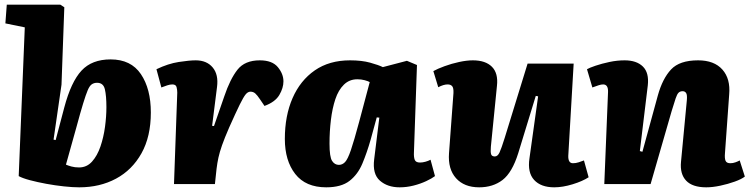

<svg xmlns="http://www.w3.org/2000/svg" viewBox="-20 -787 3205 821"><path d="M319 14Q291 14 253.5 10Q216 6 178 -1Q140 -8 108 -16.5Q76 -25 60 -34L86 -670L3 -687L9 -767H238L255 -756L243 -425L209 -190L218 -188L255 -328Q284 -437 328.5 -485Q373 -533 453 -533Q540 -533 582.5 -470Q625 -407 625 -306Q625 -203 585 -131.5Q545 -60 476 -23Q407 14 319 14ZM395 -433Q382 -433 372.5 -426.5Q363 -420 355 -401Q347 -382 335.5 -344.5Q324 -307 307 -244L262 -83Q271 -79 285.5 -75Q300 -71 318 -71Q351 -71 373.5 -96Q396 -121 409.5 -160.5Q423 -200 429 -244.5Q435 -289 435 -329Q435 -377 428.5 -405Q422 -433 395 -433Z M738 -391Q738 -403 735 -414.5Q732 -426 717 -426Q707 -426 695 -422Q683 -418 670 -413L649 -491Q699 -515 744.5 -522Q790 -529 817 -529Q864 -529 889.5 -498.5Q915 -468 908 -415L887 -249L895 -248L939 -375Q964 -449 995.5 -489Q1027 -529 1091 -529Q1144 -529 1168 -500Q1192 -471 1192 -439Q1192 -411 1174.5 -381Q1157 -351 1111 -334L1092 -362Q1080 -380 1071.5 -387.5Q1063 -395 1051 -395Q1040 -395 1030.5 -383.5Q1021 -372 1005 -339.5Q989 -307 960 -242Q940 -196 929.5 -166Q919 -136 914 -113Q909 -90 906 -65L899 0H724Z M1750 -135Q1749 -115 1753.5 -103.5Q1758 -92 1776 -92Q1787 -92 1799.5 -95.5Q1812 -99 1821 -104L1840 -34Q1827 -24 1802.5 -12.5Q1778 -1 1748.5 6.5Q1719 14 1689 14Q1637 14 1604.5 -14.5Q1572 -43 1580 -106L1602 -284L1591 -285L1565 -190Q1549 -134 1529.5 -87.5Q1510 -41 1474.5 -13.5Q1439 14 1375 14Q1287 14 1242.5 -43Q1198 -100 1198 -193Q1198 -292 1231 -367.5Q1264 -443 1326 -486Q1388 -529 1477 -529Q1527 -529 1563 -519Q1599 -509 1617 -500L1720 -527L1763 -509ZM1429 -82Q1444 -82 1455.5 -94Q1467 -106 1480.5 -145.5Q1494 -185 1516 -267L1561 -436Q1554 -440 1539.5 -444Q1525 -448 1508 -448Q1474 -448 1450.5 -425Q1427 -402 1414 -363Q1401 -324 1395 -274.5Q1389 -225 1389 -173Q1389 -116 1400 -99Q1411 -82 1429 -82Z M1833 -483Q1851 -493 1881 -504Q1911 -515 1943.5 -522Q1976 -529 2002 -529Q2056 -529 2083.5 -501.5Q2111 -474 2105 -420L2079 -160Q2077 -137 2080 -127.5Q2083 -118 2096 -118Q2108 -118 2116 -135Q2124 -152 2138 -197L2236 -515H2433L2410 -121Q2409 -89 2430 -89Q2442 -89 2454.5 -93Q2467 -97 2477 -101L2497 -29Q2471 -12 2428.5 1Q2386 14 2350 14Q2293 14 2264 -17.5Q2235 -49 2244 -110L2281 -375L2271 -377L2196 -132Q2170 -49 2129 -17.5Q2088 14 2029 14Q1965 14 1930 -25Q1895 -64 1900 -132L1919 -389Q1920 -411 1913.5 -418.5Q1907 -426 1894 -426Q1877 -426 1854 -414Z M3165 -32Q3151 -21 3122 -10.5Q3093 0 3060 7Q3027 14 3000 14Q2941 14 2914 -14.5Q2887 -43 2892 -95L2917 -359Q2919 -381 2914 -389Q2909 -397 2899 -397Q2888 -397 2881.5 -390.5Q2875 -384 2869 -366Q2863 -348 2852 -312L2762 0H2564L2580 -394Q2581 -426 2559 -426Q2551 -426 2540 -422.5Q2529 -419 2513 -413L2490 -491Q2500 -497 2526.5 -506Q2553 -515 2586 -522Q2619 -529 2651 -529Q2702 -529 2729 -502.5Q2756 -476 2750 -422L2716 -141L2727 -138L2793 -379Q2813 -451 2849.5 -490Q2886 -529 2965 -529Q3034 -529 3069 -489.5Q3104 -450 3098 -383L3080 -132Q3078 -110 3082.5 -99.5Q3087 -89 3103 -89Q3114 -89 3125 -93Q3136 -97 3143 -101Z"/></svg>

Font: Literata 12pt ExtraBold
Style: Italic
Weight: 800
Italic angle: -2°
Designer: Latin by Veronika Burian and Jose Scaglione. Greek by Irene Vlachou. Cyrillic by Vera Evstafieva
Foundry: TypeTogether
Version: Version 3.002